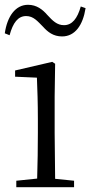

<svg xmlns="http://www.w3.org/2000/svg" viewBox="-24 -781 377 801"><path d="M-4 -642 16 -634C30 -686 51 -714 85 -714C116 -714 133 -692 156 -669C175 -648 198 -629 235 -629C289 -629 322 -676 333 -747L313 -754C299 -704 277 -676 243 -676C214 -676 196 -694 173 -719C154 -741 129 -761 93 -761C40 -761 6 -712 -4 -642ZM130 0H285V-27L206 -35L204 -227V-378L206 -515L194 -523L39 -487V-461L130 -457C132 -407 134 -352 134 -285V-227C134 -173 133 -91 131 -36L44 -27V0Z"/></svg>

Font: Noto Serif HK Light
Style: Regular
Weight: 300
Designer: Ryoko NISHIZUKA 西塚涼子 (kana & ideographs); Frank Grießhammer (Latin, Greek & Cyrillic); Wenlong ZHANG 张文龙 (bopomofo); San
Foundry: Adobe
Version: Version 2.001;hotconv 1.1.0;makeotfexe 2.6.0